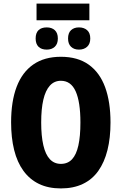

<svg xmlns="http://www.w3.org/2000/svg" viewBox="-20 -1042 684 1072"><path d="M479 -1022V-929H184V-1022ZM241 -889Q269 -889 286 -873.5Q303 -858 303 -827Q303 -797 286 -781Q269 -765 241 -765Q211 -765 195 -781Q179 -797 179 -827Q179 -858 195 -873.5Q211 -889 241 -889ZM421 -889Q449 -889 466.5 -873.5Q484 -858 484 -827Q484 -797 466.5 -781Q449 -765 421 -765Q393 -765 376.5 -781Q360 -797 360 -827Q360 -858 376.5 -873.5Q393 -889 421 -889ZM597 -358Q597 -272 580 -204Q563 -136 529 -88Q495 -40 442.5 -15Q390 10 320 10Q250 10 198 -15Q146 -40 111 -88Q76 -136 59 -204.5Q42 -273 42 -359Q42 -476 73 -557.5Q104 -639 166 -682Q228 -725 320 -725Q414 -725 475.5 -681Q537 -637 567 -555Q597 -473 597 -358ZM210 -358Q210 -283 222 -231Q234 -179 258.5 -153Q283 -127 320 -127Q358 -127 382 -152.5Q406 -178 417.5 -229.5Q429 -281 429 -358Q429 -473 402.5 -532Q376 -591 320 -591Q283 -591 258.5 -564Q234 -537 222 -485.5Q210 -434 210 -358Z"/></svg>

Font: Noto Sans Display Condensed ExtraBold
Style: Regular
Weight: 800
Width: 3
Designer: Monotype Design Team
Foundry: Monotype Imaging Inc.
Version: Version 2.003